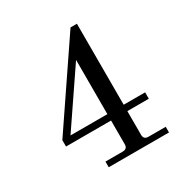

<svg xmlns="http://www.w3.org/2000/svg" viewBox="-160 -811 899 938"><g transform="rotate(-30 290.0 -342.5)"><path d="M310 -534 102 -228H310ZM186 0V-32H283Q310 -32 310 -58V-192H56V-228L366 -685H402V-228H523V-192H402V-58Q402 -32 429 -32H526V0Z"/></g></svg>

Font: Old Standard TT
Style: Regular
Weight: 400
Designer: Alexey Kryukov <alexios@thessalonica.org.ru>
Version: Version 1.0